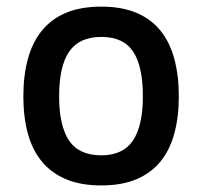

<svg xmlns="http://www.w3.org/2000/svg" viewBox="-20 -547 613 582"><path d="M522 -254.9Q522 -192.4 508.5 -142.6Q495.1 -92.8 466.6 -57.6Q438 -22.5 393.6 -3.7Q349.1 15.1 287.1 15.1Q224.6 15.1 179.7 -3.9Q134.8 -22.9 106.2 -58.1Q77.6 -93.3 64.2 -143.1Q50.8 -192.9 50.8 -254.9Q50.8 -317.9 64.5 -368.2Q78.1 -418.5 106.7 -453.9Q135.3 -489.3 179.9 -508.1Q224.6 -526.9 287.1 -526.9Q349.1 -526.9 393.6 -508.1Q438 -489.3 466.6 -453.9Q495.1 -418.5 508.5 -368.2Q522 -317.9 522 -254.9ZM413.1 -254.9Q413.1 -346.2 383.5 -390.6Q354 -435.1 287.1 -435.1Q220.2 -435.1 189.7 -390.6Q159.2 -346.2 159.2 -254.9Q159.2 -166 189.2 -121.1Q219.2 -76.2 287.1 -76.2Q353 -76.2 383.1 -121.1Q413.1 -166 413.1 -254.9Z"/></svg>

Font: Lorenzo Sans Medium
Style: Regular
Weight: 500
Foundry: Intel Corporation
Version: Version 1.00; ttfautohint (v1.5)